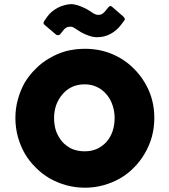

<svg xmlns="http://www.w3.org/2000/svg" viewBox="-20 -875 800 907"><path d="M52.7 -317.4Q52.7 -363.3 64.5 -405.3Q76.2 -448.2 96.7 -484.4Q118.2 -520.5 148.4 -549.8Q177.7 -580.1 214.8 -600.6Q251 -622.1 293 -633.8Q335.9 -644.5 381.8 -644.5Q449.2 -644.5 508.8 -620.1Q569.3 -594.7 613.3 -549.8Q657.2 -505.9 683.6 -446.3Q709 -386.7 709 -317.4Q709 -271.5 697.3 -228.5Q685.5 -186.5 664.1 -150.4Q642.6 -113.3 613.3 -84Q584 -53.7 546.9 -32.2Q510.7 -11.7 468.8 0Q426.8 11.7 381.8 11.7Q335.9 11.7 293 0Q251 -11.7 214.8 -32.2Q177.7 -53.7 148.4 -84Q118.2 -113.3 96.7 -150.4Q76.2 -186.5 64.5 -228.5Q52.7 -271.5 52.7 -317.4ZM235.4 -317.4Q235.4 -284.2 245.1 -254.9Q255.9 -226.6 274.4 -205.1Q293 -184.6 319.3 -171.9Q346.7 -160.2 379.9 -160.2Q412.1 -160.2 438.5 -171.9Q464.8 -184.6 483.4 -205.1Q502 -226.6 511.7 -254.9Q521.5 -284.2 521.5 -317.4Q521.5 -348.6 511.7 -377.9Q502 -407.2 483.4 -428.7Q464.8 -451.2 438.5 -463.9Q412.1 -476.6 379.9 -476.6Q346.7 -476.6 319.3 -463.9Q293 -451.2 274.4 -428.7Q255.9 -407.2 245.1 -377.9Q235.4 -348.6 235.4 -317.4ZM203.1 -795.9Q212.9 -809.6 225.6 -820.3Q239.3 -831.1 253.9 -838.9Q268.6 -846.7 285.2 -850.6Q300.8 -855.5 317.4 -855.5Q326.2 -855.5 336.9 -852.5Q346.7 -850.6 359.4 -845.7Q372.1 -840.8 387.7 -833Q403.3 -824.2 421.9 -811.5Q427.7 -808.6 432.6 -806.6Q438.5 -804.7 444.3 -804.7Q455.1 -804.7 461.9 -808.6Q468.8 -813.5 474.6 -819.3Q480.5 -826.2 491.2 -839.8Q496.1 -845.7 501 -846.7Q506.8 -846.7 510.7 -841.8Q528.3 -827.1 562.5 -796.9Q568.4 -791 569.3 -787.1Q571.3 -783.2 566.4 -777.3Q561.5 -770.5 551.8 -757.8Q531.2 -730.5 502 -714.8Q472.7 -699.2 439.5 -699.2Q419.9 -699.2 400.4 -706.1Q379.9 -712.9 361.3 -723.6Q352.5 -729.5 334 -741.2Q328.1 -745.1 323.2 -747.1Q318.4 -749 311.5 -749Q301.8 -749 293.9 -745.1Q287.1 -741.2 281.2 -734.4Q276.4 -727.5 265.6 -714.8Q262.7 -710 255.9 -709Q248 -708 243.2 -712.9Q226.6 -726.6 192.4 -755.9Q189.5 -758.8 187.5 -760.7Q185.5 -762.7 185.5 -767.6Q185.5 -767.6 186.5 -769.5Q186.5 -771.5 188.5 -774.4Q190.4 -777.3 193.4 -782.2Q197.3 -787.1 203.1 -795.9Z"/></svg>

Font: Cocogoose
Style: Regular
Weight: 400
Designer: Cosimo Lorenzo Pancini
Version: Version 1.000